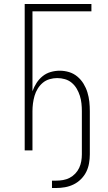

<svg xmlns="http://www.w3.org/2000/svg" viewBox="-20 -755 540 964"><path d="M261 189H241V152H261Q279 152 296.5 149Q314 146 329.5 138Q345 130 357.5 117Q370 104 377.5 88Q385 72 388 54.5Q391 37 391 20V-197Q391 -216 389 -235.5Q387 -255 381 -274Q375 -293 365 -310Q355 -327 340 -339.5Q325 -352 306 -357.5Q287 -363 267 -363Q248 -363 229 -357.5Q210 -352 195 -339.5Q180 -327 169.5 -310Q159 -293 153.5 -274Q148 -255 145.5 -235.5Q143 -216 143 -197V0H104V-735H439V-698H143V-297Q151 -319 163.5 -338.5Q176 -358 194 -372.5Q212 -387 234.5 -393.5Q257 -400 280 -400Q304 -400 327 -393Q350 -386 368.5 -370.5Q387 -355 399.5 -334.5Q412 -314 419 -291Q426 -268 428.5 -244.5Q431 -221 431 -197V20Q431 42 427 65Q423 88 413 108Q403 128 386.5 144.5Q370 161 349.5 171Q329 181 306.5 185Q284 189 261 189Z"/></svg>

Font: Iosevka Extralight
Style: Regular
Weight: 200
Monospace: yes
Designer: Belleve Invis
Foundry: Belleve Invis
Version: Version 32.0.1; ttfautohint (v1.8.4)